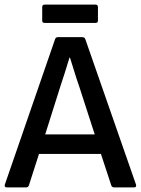

<svg xmlns="http://www.w3.org/2000/svg" viewBox="-21 -817 613 837"><path d="M9 0Q-3 0 0 -12L219 -646Q222 -655 231 -655H338Q348 -655 351 -646L572 -12Q575 0 563 0H477Q467 0 464 -9L419 -146H149L105 -9Q102 0 92 0ZM243 -443 176 -231H392L324 -441Q313 -472 303.5 -503.5Q294 -535 284 -566H282Q273 -535 263 -504.5Q253 -474 243 -443ZM174 -717Q163 -717 163 -727V-786Q163 -797 174 -797H395Q406 -797 406 -786V-727Q406 -717 395 -717Z"/></svg>

Font: Sofia Sans SemiBold
Style: Regular
Weight: 600
Designer: Botio Nikoltchev, Ani Petrova
Foundry: lettersoup
Version: Version 4.101; ttfautohint (v1.8.4.7-5d5b)